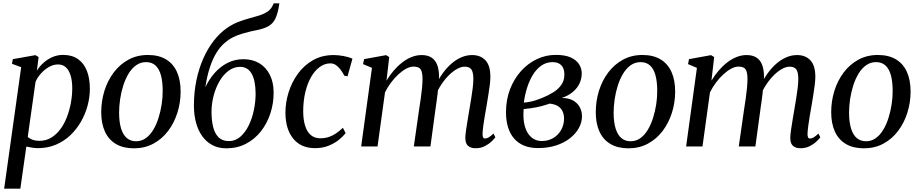

<svg xmlns="http://www.w3.org/2000/svg" viewBox="-20 -882 5538 1156"><path d="M5 254 107.5 -477.5 52 -498 57.5 -526 193.5 -550 212.5 -538.5 202 -456.5Q218 -482.5 242 -504Q266 -525.5 296 -538.5Q326 -551.5 359.5 -551.5Q413.5 -551.5 449.5 -526.2Q485.5 -501 503.2 -455.5Q521 -410 521 -348Q521 -297.5 507.5 -246.5Q494 -195.5 467.5 -149.5Q441 -103.5 403.2 -67.5Q365.5 -31.5 316.2 -10.8Q267 10 208 10Q191 10 173 7Q155 4 138.5 0.5L102.5 254ZM147 -58Q159 -46.5 176.8 -40.2Q194.5 -34 217 -34Q257 -34 288.5 -53.2Q320 -72.5 344 -105Q368 -137.5 383.5 -178.8Q399 -220 407 -264.2Q415 -308.5 415 -350.5Q415 -395.5 405 -427.8Q395 -460 376.2 -477Q357.5 -494 330 -494Q301.5 -494 274.8 -478.8Q248 -463.5 226.8 -439.8Q205.5 -416 194 -389.5Z M870.5 -551Q935 -551 978.8 -525Q1022.5 -499 1045 -449.8Q1067.5 -400.5 1067.5 -330.5Q1067.5 -265 1048.2 -203.8Q1029 -142.5 992.5 -94Q956 -45.5 903.8 -17.2Q851.5 11 786.5 11Q722.5 11 678.5 -14.8Q634.5 -40.5 612 -89.2Q589.5 -138 589.5 -206.5Q589.5 -273.5 608.8 -335.2Q628 -397 664.8 -445.8Q701.5 -494.5 753.5 -522.8Q805.5 -551 870.5 -551ZM859.5 -508Q826 -508 799.8 -489.2Q773.5 -470.5 754.2 -438.8Q735 -407 722.2 -367Q709.5 -327 703.2 -284.5Q697 -242 697 -202Q697.5 -144.5 709.5 -106.8Q721.5 -69 744.2 -50.2Q767 -31.5 799 -31.5Q832 -31.5 858 -50.2Q884 -69 903 -100.8Q922 -132.5 934.5 -172.2Q947 -212 953.5 -254.2Q960 -296.5 959.5 -336Q959.5 -390.5 949 -428.8Q938.5 -467 916.5 -487.5Q894.5 -508 859.5 -508Z M1662 -862 1657.5 -834.5Q1650 -795 1637.5 -769Q1625 -743 1601.2 -727.5Q1577.5 -712 1535 -702.5Q1525.5 -700.5 1514.8 -698.2Q1504 -696 1492 -693.5Q1466 -687.5 1439 -679.5Q1412 -671.5 1385.5 -658.8Q1359 -646 1334.5 -625Q1307.5 -603 1284.2 -566Q1261 -529 1243.8 -476.8Q1226.5 -424.5 1216.5 -357Q1238.5 -404 1272 -442.2Q1305.5 -480.5 1349.2 -503Q1393 -525.5 1445.5 -525.5Q1501 -525.5 1541.8 -500.8Q1582.5 -476 1605 -431Q1627.5 -386 1627.5 -324Q1627.5 -259 1607.8 -198.8Q1588 -138.5 1550.8 -91.2Q1513.5 -44 1461 -16.5Q1408.5 11 1343 11Q1295 11 1258.8 -8.2Q1222.5 -27.5 1197.8 -62Q1173 -96.5 1160.2 -143.5Q1147.5 -190.5 1147.5 -246.5Q1147.5 -326.5 1162.5 -398.5Q1177.5 -470.5 1204.5 -531Q1231.5 -591.5 1268 -638Q1304.5 -684.5 1347.5 -714Q1381 -737 1414.8 -750Q1448.5 -763 1480.8 -771.5Q1513 -780 1540.8 -788.8Q1568.5 -797.5 1589.8 -811.5Q1611 -825.5 1622.5 -850L1628 -862ZM1426 -479.5Q1388 -479.5 1356.2 -456Q1324.5 -432.5 1301.5 -393Q1278.5 -353.5 1266 -305.2Q1253.5 -257 1253.5 -208Q1253.5 -158 1263.2 -118Q1273 -78 1296 -55.2Q1319 -32.5 1358 -32.5Q1396.5 -32.5 1426.5 -58.2Q1456.5 -84 1477.2 -126.2Q1498 -168.5 1508.5 -219Q1519 -269.5 1519 -318.5Q1518.5 -398 1494.8 -438.8Q1471 -479.5 1426 -479.5Z M1876.5 10Q1792.5 10 1745.8 -47Q1699 -104 1698.5 -203Q1698.5 -263.5 1717.2 -324.8Q1736 -386 1773 -437.2Q1810 -488.5 1864.2 -519.5Q1918.5 -550.5 1989 -550.5Q2016 -550.5 2047.8 -544.8Q2079.5 -539 2102 -528.5L2072.5 -422.5L2053.5 -426Q2041 -449.5 2027.8 -466.2Q2014.5 -483 2000 -491.8Q1985.5 -500.5 1969.5 -500.5Q1935.5 -500.5 1905.8 -479.2Q1876 -458 1853.5 -419Q1831 -380 1818.2 -326.8Q1805.5 -273.5 1805.5 -210Q1806 -158.5 1817.8 -122.8Q1829.5 -87 1852 -68.2Q1874.5 -49.5 1908 -49.5Q1937 -49.5 1960.5 -57.5Q1984 -65.5 2004.5 -79.8Q2025 -94 2044.5 -112.5L2061 -80.5Q2046.5 -61.5 2020.8 -40.5Q1995 -19.5 1958.8 -4.8Q1922.5 10 1876.5 10Z M2323.5 -538.5 2307 -396.5Q2325.5 -427.5 2349.2 -455.5Q2373 -483.5 2400.5 -505Q2428 -526.5 2457.8 -538.5Q2487.5 -550.5 2518.5 -550.5Q2554 -550.5 2577.2 -536Q2600.5 -521.5 2612 -492Q2623.5 -462.5 2623.5 -417Q2623.5 -410.5 2622.5 -401.5Q2621.5 -392.5 2620.5 -381.5Q2619.5 -370.5 2617.5 -358.5L2603.5 -368Q2622 -408.5 2646.2 -441.8Q2670.5 -475 2698.8 -499.5Q2727 -524 2758.2 -537.2Q2789.5 -550.5 2822.5 -550.5Q2873 -550.5 2902.8 -519Q2932.5 -487.5 2932.5 -419Q2932.5 -398.5 2928.8 -368.8Q2925 -339 2919.5 -305.8Q2914 -272.5 2909 -242Q2904 -214.5 2899 -184.5Q2894 -154.5 2890.2 -127Q2886.5 -99.5 2885.5 -79Q2885 -62.5 2888.5 -55.2Q2892 -48 2900 -48Q2911 -48 2922.8 -55Q2934.5 -62 2951 -78L2962.5 -55.5Q2955.5 -45.5 2939.2 -30Q2923 -14.5 2898.8 -2Q2874.5 10.5 2843.5 10.5Q2822 10.5 2808 3Q2794 -4.5 2787.8 -18.2Q2781.5 -32 2781.5 -52Q2782 -70 2786 -98.8Q2790 -127.5 2795.8 -160.8Q2801.5 -194 2806.5 -225Q2811.5 -255 2817 -288Q2822.5 -321 2826.2 -352.5Q2830 -384 2830 -408.5Q2829.5 -449.5 2817.2 -465Q2805 -480.5 2777.5 -480.5Q2757 -480.5 2732.8 -467.5Q2708.5 -454.5 2683.8 -430.2Q2659 -406 2637.2 -373.2Q2615.5 -340.5 2599.5 -301.5L2619 -364.5Q2617.5 -344 2615 -321.2Q2612.5 -298.5 2609.2 -275.5Q2606 -252.5 2603 -232L2571.5 0H2471.5L2503.5 -223.5Q2508.5 -254 2513.2 -287.5Q2518 -321 2521 -352.5Q2524 -384 2524 -408Q2523.5 -450.5 2511.8 -465.8Q2500 -481 2469.5 -481Q2449.5 -481 2426.2 -468.8Q2403 -456.5 2379.2 -434.8Q2355.5 -413 2334.2 -384.8Q2313 -356.5 2298 -325.5L2253 0H2154.5L2219.5 -473.5L2166 -496L2172 -526L2304.5 -550Z M3220 9.5Q3172 9.5 3136 -5Q3100 -19.5 3075.5 -47.8Q3051 -76 3038.8 -115.8Q3026.5 -155.5 3026.5 -206.5Q3026.5 -281.5 3050.8 -344.5Q3075 -407.5 3116.8 -454Q3158.5 -500.5 3212.5 -526Q3266.5 -551.5 3326 -551.5Q3382.5 -551.5 3416.8 -535.8Q3451 -520 3466.8 -494.8Q3482.5 -469.5 3482.5 -440.5Q3482.5 -407.5 3468.8 -378.8Q3455 -350 3428.2 -327.8Q3401.5 -305.5 3362 -292Q3402.5 -292.5 3429.5 -277.5Q3456.5 -262.5 3470.2 -237.5Q3484 -212.5 3484 -182Q3484 -145 3465 -110.8Q3446 -76.5 3411.2 -49.2Q3376.5 -22 3327.8 -6.2Q3279 9.5 3220 9.5ZM3242 -33Q3280.5 -33 3310.5 -50.5Q3340.5 -68 3358 -98.5Q3375.5 -129 3376 -166.5Q3376 -194.5 3366 -214Q3356 -233.5 3336.8 -244.5Q3317.5 -255.5 3289 -258Q3281 -255.5 3269 -251.5Q3257 -247.5 3242 -243.5Q3227 -239.5 3209.5 -236Q3193.5 -233 3174.2 -230Q3155 -227 3133 -225.5Q3132 -217 3131.8 -208Q3131.5 -199 3131.5 -188.5Q3131.5 -144 3144.2 -108.8Q3157 -73.5 3181.8 -53.2Q3206.5 -33 3242 -33ZM3134 -264Q3155 -266 3173 -269.8Q3191 -273.5 3208 -279Q3225 -284.5 3242 -291.5Q3280.5 -307 3311.2 -326.2Q3342 -345.5 3360 -371.5Q3378 -397.5 3378 -433Q3378 -470 3359.8 -489Q3341.5 -508 3307 -508Q3269 -508 3239 -486.8Q3209 -465.5 3187.5 -430Q3166 -394.5 3152.8 -351.2Q3139.5 -308 3134 -264Z M3848 -551Q3912.5 -551 3956.2 -525Q4000 -499 4022.5 -449.8Q4045 -400.5 4045 -330.5Q4045 -265 4025.8 -203.8Q4006.5 -142.5 3970 -94Q3933.5 -45.5 3881.2 -17.2Q3829 11 3764 11Q3700 11 3656 -14.8Q3612 -40.5 3589.5 -89.2Q3567 -138 3567 -206.5Q3567 -273.5 3586.2 -335.2Q3605.5 -397 3642.2 -445.8Q3679 -494.5 3731 -522.8Q3783 -551 3848 -551ZM3837 -508Q3803.5 -508 3777.2 -489.2Q3751 -470.5 3731.8 -438.8Q3712.5 -407 3699.8 -367Q3687 -327 3680.8 -284.5Q3674.5 -242 3674.5 -202Q3675 -144.5 3687 -106.8Q3699 -69 3721.8 -50.2Q3744.5 -31.5 3776.5 -31.5Q3809.5 -31.5 3835.5 -50.2Q3861.5 -69 3880.5 -100.8Q3899.5 -132.5 3912 -172.2Q3924.5 -212 3931 -254.2Q3937.5 -296.5 3937 -336Q3937 -390.5 3926.5 -428.8Q3916 -467 3894 -487.5Q3872 -508 3837 -508Z M4280 -538.5 4263.5 -396.5Q4282 -427.5 4305.8 -455.5Q4329.5 -483.5 4357 -505Q4384.5 -526.5 4414.2 -538.5Q4444 -550.5 4475 -550.5Q4510.5 -550.5 4533.8 -536Q4557 -521.5 4568.5 -492Q4580 -462.5 4580 -417Q4580 -410.5 4579 -401.5Q4578 -392.5 4577 -381.5Q4576 -370.5 4574 -358.5L4560 -368Q4578.5 -408.5 4602.8 -441.8Q4627 -475 4655.2 -499.5Q4683.5 -524 4714.8 -537.2Q4746 -550.5 4779 -550.5Q4829.5 -550.5 4859.2 -519Q4889 -487.5 4889 -419Q4889 -398.5 4885.2 -368.8Q4881.5 -339 4876 -305.8Q4870.5 -272.5 4865.5 -242Q4860.5 -214.5 4855.5 -184.5Q4850.5 -154.5 4846.8 -127Q4843 -99.5 4842 -79Q4841.5 -62.5 4845 -55.2Q4848.5 -48 4856.5 -48Q4867.5 -48 4879.2 -55Q4891 -62 4907.5 -78L4919 -55.5Q4912 -45.5 4895.8 -30Q4879.5 -14.5 4855.2 -2Q4831 10.5 4800 10.5Q4778.5 10.5 4764.5 3Q4750.5 -4.5 4744.2 -18.2Q4738 -32 4738 -52Q4738.5 -70 4742.5 -98.8Q4746.5 -127.5 4752.2 -160.8Q4758 -194 4763 -225Q4768 -255 4773.5 -288Q4779 -321 4782.8 -352.5Q4786.5 -384 4786.5 -408.5Q4786 -449.5 4773.8 -465Q4761.5 -480.5 4734 -480.5Q4713.5 -480.5 4689.2 -467.5Q4665 -454.5 4640.2 -430.2Q4615.5 -406 4593.8 -373.2Q4572 -340.5 4556 -301.5L4575.5 -364.5Q4574 -344 4571.5 -321.2Q4569 -298.5 4565.8 -275.5Q4562.5 -252.5 4559.5 -232L4528 0H4428L4460 -223.5Q4465 -254 4469.8 -287.5Q4474.5 -321 4477.5 -352.5Q4480.5 -384 4480.5 -408Q4480 -450.5 4468.2 -465.8Q4456.5 -481 4426 -481Q4406 -481 4382.8 -468.8Q4359.5 -456.5 4335.8 -434.8Q4312 -413 4290.8 -384.8Q4269.5 -356.5 4254.5 -325.5L4209.5 0H4111L4176 -473.5L4122.5 -496L4128.5 -526L4261 -550Z M5265.5 -551Q5330 -551 5373.8 -525Q5417.5 -499 5440 -449.8Q5462.5 -400.5 5462.5 -330.5Q5462.5 -265 5443.2 -203.8Q5424 -142.5 5387.5 -94Q5351 -45.5 5298.8 -17.2Q5246.5 11 5181.5 11Q5117.5 11 5073.5 -14.8Q5029.5 -40.5 5007 -89.2Q4984.5 -138 4984.5 -206.5Q4984.5 -273.5 5003.8 -335.2Q5023 -397 5059.8 -445.8Q5096.5 -494.5 5148.5 -522.8Q5200.5 -551 5265.5 -551ZM5254.5 -508Q5221 -508 5194.8 -489.2Q5168.5 -470.5 5149.2 -438.8Q5130 -407 5117.2 -367Q5104.5 -327 5098.2 -284.5Q5092 -242 5092 -202Q5092.5 -144.5 5104.5 -106.8Q5116.5 -69 5139.2 -50.2Q5162 -31.5 5194 -31.5Q5227 -31.5 5253 -50.2Q5279 -69 5298 -100.8Q5317 -132.5 5329.5 -172.2Q5342 -212 5348.5 -254.2Q5355 -296.5 5354.5 -336Q5354.5 -390.5 5344 -428.8Q5333.5 -467 5311.5 -487.5Q5289.5 -508 5254.5 -508Z"/></svg>

Font: Merriweather 60pt
Style: Italic
Weight: 400
Italic angle: -7.8°
Version: Version 2.101